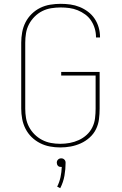

<svg xmlns="http://www.w3.org/2000/svg" viewBox="-20 -763 640 1004"><path d="M295 8Q268 8 241 3Q214 -2 189.5 -14.5Q165 -27 145.5 -46Q126 -65 113.5 -89.5Q101 -114 96 -141Q91 -168 91 -195V-540Q91 -567 96 -594.5Q101 -622 113.5 -646.5Q126 -671 146 -690.5Q166 -710 190.5 -722Q215 -734 242.5 -738.5Q270 -743 297 -743Q323 -743 348 -739.5Q373 -736 396.5 -726.5Q420 -717 440.5 -701.5Q461 -686 475 -665Q489 -644 496 -619.5Q503 -595 503 -570Q503 -569 503 -568.5Q503 -568 503 -567H482Q482 -568 482 -568.5Q482 -569 482 -569Q482 -592 475.5 -614Q469 -636 456.5 -655Q444 -674 425.5 -687.5Q407 -701 386 -709.5Q365 -718 342.5 -721Q320 -724 297 -724Q272 -724 247.5 -720Q223 -716 201 -705Q179 -694 161 -676Q143 -658 131.5 -636Q120 -614 116 -589.5Q112 -565 112 -540V-195Q112 -170 116 -146Q120 -122 131.5 -100Q143 -78 160.5 -60.5Q178 -43 200 -31.5Q222 -20 246 -15.5Q270 -11 295 -11Q320 -11 344.5 -15.5Q369 -20 392 -30.5Q415 -41 433.5 -58Q452 -75 463 -97.5Q474 -120 477 -145Q480 -170 480 -195V-368H300V-387H501V-195Q501 -167 497.5 -139.5Q494 -112 482 -87.5Q470 -63 449 -44Q428 -25 402.5 -13.5Q377 -2 350 3Q323 8 295 8ZM295 221 279 213Q291 189 296.5 163Q302 137 303 110Q303 110 302 110Q301 110 300 110Q295 110 291 109Q287 108 283.5 104.5Q280 101 278.5 96.5Q277 92 277 88Q277 83 278.5 79Q280 75 283.5 71.5Q287 68 291 66.5Q295 65 300 65Q305 65 309 66.5Q313 68 316.5 71.5Q320 75 321.5 79Q323 83 323 88Q323 122 317 156Q311 190 295 221Z"/></svg>

Font: Zed Sans Thin Extended
Style: Regular
Weight: 100
Width: 7
Designer: Belleve Invis
Foundry: Belleve Invis
Version: Version 1.0.0; ttfautohint (v1.8.4)